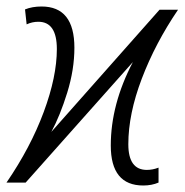

<svg xmlns="http://www.w3.org/2000/svg" viewBox="-33 -562 568 591"><path d="M455 0V-46Q437 -39 419 -39Q362 -39 362 -118Q362 -211 403.5 -320Q445 -429 515 -532H458L125 -156Q152 -206 174 -277Q196 -348 196 -415Q196 -542 95 -542Q66 -542 44 -533L49 -487Q66 -495 85 -495Q142 -495 142 -411Q142 -326 101.5 -217Q61 -108 -13 0H46L376 -371Q308 -241 308 -114Q308 9 408 9Q434 9 455 0Z"/></svg>

Font: Noto Sans UI SemiCondensed Light
Style: Italic
Weight: 300
Width: 4
Designer: Monotype Design Team
Foundry: Monotype Imaging Inc.
Version: 1.001